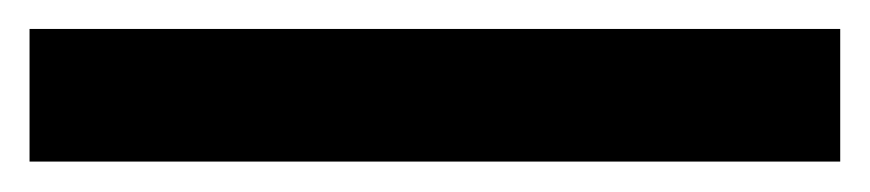

<svg xmlns="http://www.w3.org/2000/svg" viewBox="-25 -22 589 130"><path d="M-5 87.4V-2.4H543.9V87.4Z"/></svg>

Font: Source Serif 4 Variable
Style: Regular
Weight: 400
Designer: Frank Grießhammer
Foundry: Adobe
Version: Version 4.005;hotconv 1.1.0;makeotfexe 2.6.0